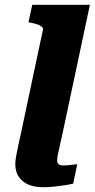

<svg xmlns="http://www.w3.org/2000/svg" viewBox="-20 -778 396 803"><path d="M159 -651Q162 -659 156 -665Q150 -671 138 -675.5Q126 -680 108 -683L99 -685L115 -758H356L242 -222Q235 -188 229.5 -165.5Q224 -143 221.5 -129Q219 -115 219 -108Q219 -96 225.5 -91Q232 -86 246 -86Q257 -86 267 -87Q277 -88 286.5 -89.5Q296 -91 303 -91L286 -10Q270 -6 249.5 -3Q229 0 206.5 2.5Q184 5 159 5Q125 5 99 -6Q73 -17 58.5 -38.5Q44 -60 44 -91Q44 -105 47 -122Q50 -139 55.5 -165Q61 -191 70 -232Z"/></svg>

Font: Roboto Serif 20pt
Style: Bold Italic
Weight: 700
Italic angle: -10°
Version: Version 1.007